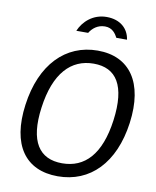

<svg xmlns="http://www.w3.org/2000/svg" viewBox="-101 -1031 912 1119"><g transform="rotate(10 354.5 -472.0)"><path d="M318 10C509 10 645 -127 678 -369C711 -613 611 -752 422 -752C232 -752 94 -612 61 -368C28 -126 126 10 318 10ZM330 -69C195 -69 128 -163 156 -368C184 -576 278 -673 412 -673C546 -673 610 -577 582 -368C554 -162 464 -69 330 -69ZM348 -844C365 -872 395 -898 439 -898C484 -898 503 -866 515 -844H578C569 -908 520 -954 439 -954C358 -954 302 -901 278 -844Z"/></g></svg>

Font: Cheyenne Sans
Style: Italic
Weight: 400
Italic angle: -8.13011°
Designer: The Public Sans project authors (U.S. Web Design System), Libre Franklin designed by Pablo Impallari and Rodrigo Fuenzal
Foundry: The Cheyenne Sans Project Authors
Version: Version 2.007